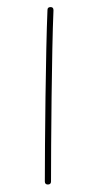

<svg xmlns="http://www.w3.org/2000/svg" viewBox="-20 -502 272 531"><path d="M120.1 -482.4C114.3 -482.4 111.3 -480 111.3 -474.6C106.4 -361.3 104 -101.1 104 0C104 5.4 106.9 8.3 112.3 8.3C118.2 8.3 121.1 5.4 121.1 0C121.1 -101.1 123 -361.3 127.9 -473.6C127.9 -479.5 125.5 -482.4 120.1 -482.4Z"/></svg>

Font: Mikhak Thin
Style: Regular
Weight: 100
Designer: Amin Abedi
Version: Version 3.2